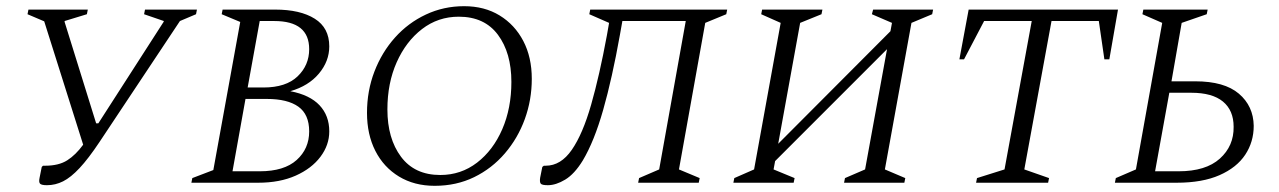

<svg xmlns="http://www.w3.org/2000/svg" viewBox="-20 -591 4137 621"><path d="M302 -132Q266 -78 237.5 -47.5Q209 -17 184 -4.5Q159 8 132 8Q114 8 109.5 3Q105 -2 108 -16L115 -51L119 -55H126Q170 -55 197.5 -72.5Q225 -90 249 -123L123 -522L69 -545L72 -560H264L261 -545L189 -523V-520L291 -192H298L509 -520L510 -523L446 -545L449 -560H617L614 -545L562 -523Z M599 0 602 -15 670 -41 757 -520 697 -545 700 -560H870Q951 -560 998 -530.5Q1045 -501 1045 -441Q1045 -393 1011.5 -353Q978 -313 919 -296Q982 -284 1013.5 -250.5Q1045 -217 1045 -166Q1045 -122 1016.5 -84Q988 -46 936.5 -23Q885 0 815 0ZM867 -523H820L781 -308H832Q905 -308 942.5 -344Q980 -380 980 -432Q980 -523 867 -523ZM843 -271H774L732 -37H820Q899 -37 939.5 -73.5Q980 -110 980 -166Q980 -221 945 -246Q910 -271 843 -271Z M1386 10Q1320 10 1270.5 -20Q1221 -50 1194 -103Q1167 -156 1167 -226Q1167 -297 1191 -359.5Q1215 -422 1257.5 -469.5Q1300 -517 1357.5 -544Q1415 -571 1481 -571Q1547 -571 1596 -541Q1645 -511 1672.5 -458.5Q1700 -406 1700 -336Q1700 -268 1677.5 -206Q1655 -144 1613 -95Q1571 -46 1513.5 -18Q1456 10 1386 10ZM1404 -25Q1471 -25 1523 -65Q1575 -105 1604.5 -173Q1634 -241 1634 -326Q1634 -420 1590.5 -478.5Q1547 -537 1464 -537Q1397 -537 1345 -497Q1293 -457 1263 -389.5Q1233 -322 1233 -237Q1233 -143 1277 -84Q1321 -25 1404 -25Z M2044 0 2047 -15 2112 -43 2198 -523H1993L1985 -478Q1960 -338 1931 -236Q1902 -134 1865 -72Q1838 -28 1808 -10Q1778 8 1752 8Q1733 8 1729 3Q1725 -2 1727 -16L1734 -51L1739 -55H1745Q1794 -55 1829.5 -106.5Q1865 -158 1892 -252.5Q1919 -347 1943 -477L1950 -517L1886 -545L1889 -560H2332L2329 -545L2261 -517L2176 -43L2243 -15L2240 0Z M2352 0 2355 -15 2419 -43 2505 -517 2442 -545 2445 -560H2640L2637 -545L2568 -517L2497 -126L2860 -490L2865 -517L2800 -545L2804 -560H2998L2995 -545L2928 -517L2842 -43L2908 -15L2905 0H2710L2713 -15L2778 -43L2849 -432L2487 -70L2482 -43L2550 -15L2547 0Z M3137 0 3140 -15 3229 -43 3317 -523H3163L3098 -399H3083L3113 -560H3596L3568 -399H3552L3534 -523H3381L3293 -43L3373 -15L3370 0Z M3678 -560H3886L3883 -545L3802 -517L3769 -328H3846Q3940 -328 3987 -288Q4034 -248 4035 -184Q4035 -132 4007.5 -90.5Q3980 -49 3924.5 -24.5Q3869 0 3786 0H3586L3589 -15L3654 -43L3739 -517L3675 -545ZM3716 -37H3792Q3880 -37 3925.5 -78Q3971 -119 3970 -181Q3970 -234 3935.5 -262.5Q3901 -291 3833 -291H3762Z"/></svg>

Font: Spectral SC Light
Style: Italic
Weight: 300
Italic angle: -10°
Designer: Jean-Baptiste Levee
Foundry: Production Type
Version: Version 2.001